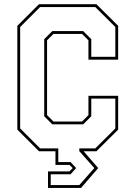

<svg xmlns="http://www.w3.org/2000/svg" viewBox="-20 -720 646 914"><path d="M208.5 174.5V96H311L326 80L311 65H244V0H165.5L62.5 -103V-597L165.5 -700H439L542.5 -597V-436H401V-528L370.5 -558.5H234.5L204 -528V-172L234.5 -141.5H370.5L401 -172V-264H542.5V-103L439 0H378L447.5 80L366 174.5ZM221.5 161H357.5L429 80L358 0H357.5V-13.5H433.5L529 -108.5V-250.5H414.5V-166.5L376 -128H229L190.5 -166.5V-533.5L229 -572H376L414.5 -533.5V-449.5H529V-591.5L433.5 -686.5H171L76 -591.5V-108.5L171 -13.5H257.5V51.5H316L342.5 80L316 109.5H221.5Z"/></svg>

Font: Tourney Thin Thin
Style: Regular
Weight: 250
Version: Version 1.015